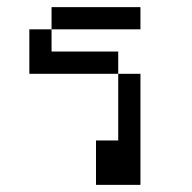

<svg xmlns="http://www.w3.org/2000/svg" viewBox="-20 -520 540 540"><path d="M375 -437.5V-500H125V-437.5H62.5Q62.5 -437.5 62.5 -312.5H312.5V-125H250Q250 -125 250 0H375V-312.5H312.5V-375H125V-437.5Z"/></svg>

Font: CalcUnifontExMono
Style: Regular
Weight: 500
Version: Version 15.0.06